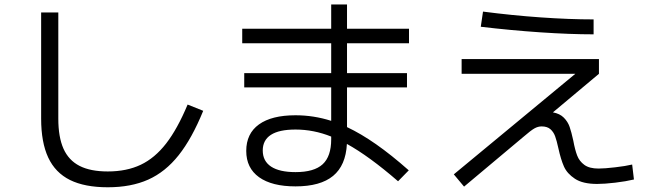

<svg xmlns="http://www.w3.org/2000/svg" viewBox="-20 -793 2852 841"><path d="M160.2 -273.4V-738.3H235.4V-273.4Q235.4 -192.4 258.1 -141.6Q280.8 -90.8 328.4 -66.4Q376 -42 452.1 -42Q534.7 -42 596.4 -71.3Q658.2 -100.6 707.8 -164.6Q757.3 -228.5 801.8 -335L870.1 -307.6Q820.8 -186.5 762.7 -113.3Q704.6 -40 629.4 -6.3Q554.2 27.3 452.1 27.3Q351.1 27.3 286.6 -4.6Q222.2 -36.6 191.2 -103Q160.2 -169.4 160.2 -273.4Z M1058.6 -131.8Q1058.6 -208 1114.3 -248Q1169.9 -288.1 1274.4 -288.1Q1354 -288.1 1430.7 -263.7V-410.2H1049.8V-472.7H1430.7V-603.5H1041V-667H1430.7V-773.4H1500V-667H1771.5V-603.5H1500V-472.7H1762.7V-410.2H1500V-236.3Q1561 -207.5 1627.4 -161.1Q1693.8 -114.7 1770.5 -46.9L1723.6 1Q1596.7 -108.9 1499.5 -162.6Q1494.6 -68.4 1439 -22.5Q1383.3 23.4 1274.4 23.4Q1170.9 23.4 1114.7 -16.8Q1058.6 -57.1 1058.6 -131.8ZM1274.4 -39.1Q1356 -39.1 1393.3 -73.5Q1430.7 -107.9 1430.7 -182.6V-194.8Q1354 -225.6 1274.4 -225.6Q1202.6 -225.6 1166.7 -202.4Q1130.9 -179.2 1130.9 -133.8Q1130.9 -87.4 1167.5 -63.2Q1204.1 -39.1 1274.4 -39.1Z M1967.8 -29.3 2500 -469.7H2002V-534.2H2603.5V-469.7L2401.9 -300.8Q2432.1 -295.4 2449.7 -277.6Q2467.3 -259.8 2475.1 -237.3Q2482.9 -214.8 2491.2 -176.8Q2498.5 -136.7 2508.1 -111.8Q2517.6 -86.9 2539.6 -70.8Q2561.5 -54.7 2601.6 -54.7Q2627.9 -54.7 2674.1 -60.1Q2720.2 -65.4 2749 -72.3L2756.8 -6.8Q2722.2 1.5 2675 7.1Q2627.9 12.7 2595.7 12.7Q2532.7 12.7 2498.3 -10Q2463.9 -32.7 2450.2 -63.7Q2436.5 -94.7 2425.8 -143.6Q2418.5 -177.2 2411.6 -196Q2404.8 -214.8 2390.9 -227.1Q2377 -239.3 2352.5 -239.3Q2336.4 -239.3 2320.8 -230.5Q2305.2 -221.7 2272.5 -193.4L2012.7 24.4ZM2085.9 -675.8 2095.7 -742.2Q2223.1 -725.6 2348.6 -716.8Q2474.1 -708 2580.1 -708V-642.6Q2476.1 -642.6 2346.4 -651.4Q2216.8 -660.2 2085.9 -675.8Z"/></svg>

Font: Pretendard
Style: Regular
Weight: 400
Designer: Base glyphs from Inter by Rasmus Andersson; Hangeul glyphs from Noto Sans CJK(Source Han Sans) by Jang Soo-young and Kan
Foundry: Kil Hyung-jin
Version: Version 1.309